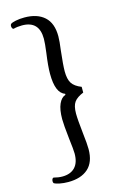

<svg xmlns="http://www.w3.org/2000/svg" viewBox="-137 -804 656 1037"><g transform="rotate(-15 191.0 -286.0)"><path d="M33 160Q29 156 29 149Q29 142 31.5 136.5Q34 131 39 130Q65 137 87 137Q133 137 158 111Q183 85 183 34Q183 13 175 -51Q166 -132 166 -162Q166 -216 180 -247Q194 -278 217 -285V-291Q166 -308 166 -416Q166 -460 176 -530Q183 -583 183 -608Q183 -708 87 -708Q61 -708 39 -702Q34 -703 31.5 -708.5Q29 -714 29 -720Q29 -727 33 -731Q40 -737 62 -741.5Q84 -746 111 -746Q182 -746 222 -710Q262 -674 262 -601Q262 -573 255 -522Q246 -443 246 -408Q246 -365 260.5 -342Q275 -319 313 -304V-272Q276 -257 261 -236Q246 -215 246 -172Q246 -139 255 -58Q262 0 262 30Q262 103 222 138.5Q182 174 111 174Q85 174 63 169.5Q41 165 33 160Z"/></g></svg>

Font: Arima Madurai
Style: Regular
Weight: 400
Designer: Joana Correia and Natanael Gama
Foundry: NDISCOVER
Version: Version 1.020